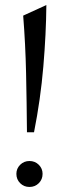

<svg xmlns="http://www.w3.org/2000/svg" viewBox="-20 -727 234 762"><path d="M87 -202Q86 -321 83.5 -436.5Q81 -552 72 -665L164 -707Q163 -593 152 -463Q141 -333 115 -202ZM97 15Q75 15 60 0Q45 -15 45 -37Q45 -58 60 -73Q75 -88 97 -88Q119 -88 134 -73Q149 -58 149 -37Q149 -15 134 0Q119 15 97 15Z"/></svg>

Font: Bona Nova
Style: Regular
Weight: 400
Designer: Mateusz Machalski
Foundry: Capitalics
Version: Version 4.001; ttfautohint (v1.8.3)